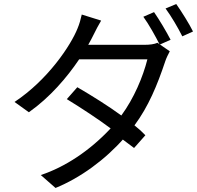

<svg xmlns="http://www.w3.org/2000/svg" viewBox="-20 -881 976 951"><path d="M595 -197C501 -90 378 0 255 50L182 -14C303 -54 425 -135 528 -245C468 -290 386 -344 311 -390L363 -449C437 -406 518 -355 581 -309C644 -395 688 -500 710 -587H372C312 -498 228 -399 123 -325L52 -376C218 -486 331 -657 364 -740C373 -761 380 -786 385 -809L481 -779C467 -755 455 -733 445 -712C437 -696 428 -678 417 -659H695C722 -659 744 -662 760 -669L821 -627C814 -614 803 -592 798 -576C759 -459 715 -353 646 -260C662 -247 676 -236 700 -211L644 -148C626 -162 607 -176 588 -190ZM690 -798C717 -761 751 -700 771 -660L825 -684C804 -725 768 -785 743 -821ZM800 -839C828 -801 861 -745 883 -701L936 -725C918 -762 879 -824 853 -861Z"/></svg>

Font: GenEiGothic-pro-Regular
Style: Regular
Weight: 400
Designer: Ryoko NISHIZUKA (kana & ideographs); Paul D. Hunt (Latin, Greek & Cyrillic); Wenlong ZHANG (bopomofo); Sandoll Communica
Foundry: Adobe Systems Incorporated; o_tamon
Version: Version 1.000.140830